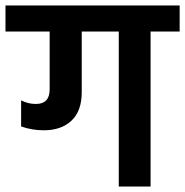

<svg xmlns="http://www.w3.org/2000/svg" viewBox="-47 -680 675 700"><path d="M-27 -660H608V-565H502V0H386V-565H251V-344Q251 -275 213.5 -240Q176 -205 113 -205Q69 -205 30 -219V-314Q55 -301 84 -301Q134 -301 134 -354V-565H-27Z"/></svg>

Font: Hind SemiBold
Style: Regular
Weight: 600
Designer: Manushi Parikh, Satya Rajpurohit
Foundry: Indian Type Foundry
Version: Version 2.001;PS 1.0;hotconv 1.0.79;makeotf.lib2.5.61930; tt